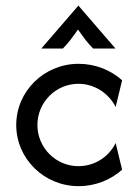

<svg xmlns="http://www.w3.org/2000/svg" viewBox="-20 -651 478 680"><path d="M126.4 -479.2H202.8C222.2 -498.6 236.1 -518.1 256.2 -546.5C276.4 -518.1 290.3 -498.6 309.7 -479.2H388.9L257.6 -631.2ZM258.3 8.3C318.8 8.3 372.9 -14.6 412.5 -50L389.6 -144.4C366 -96.5 316.7 -62.5 257.6 -62.5C177.1 -62.5 112.5 -128.5 112.5 -208.3C112.5 -288.2 177.1 -354.2 257.6 -354.2C316.7 -354.2 366 -318.8 389.6 -272.2L412.5 -366.7C372.9 -402.1 318.8 -425 258.3 -425C136.1 -425 37.5 -327.8 37.5 -208.3C37.5 -88.9 136.1 8.3 258.3 8.3Z"/></svg>

Font: Afacad
Style: Regular
Weight: 400
Designer: Kristian Moeller
Foundry: Dicotype
Version: Version 1.000